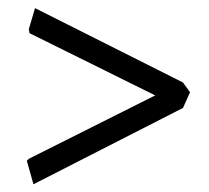

<svg xmlns="http://www.w3.org/2000/svg" viewBox="-20 -448 522 479"><path d="M46.9 -46.9 51.8 -51.8 367.2 -210 53.7 -365.2 51.8 -375 67.4 -427.7 436.5 -242.2 454.1 -217.8 436.5 -178.7 63.5 11.7Z"/></svg>

Font: Comprehension Dark
Style: Regular
Weight: 700
Designer: Alfredo Marco Pradil
Foundry: Alfredo Marco Pradil
Version: 1.0